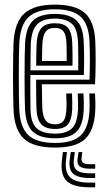

<svg xmlns="http://www.w3.org/2000/svg" viewBox="-20 -629 465 830"><path d="M218.8 9Q126.2 9 84.6 -28.3Q43 -65.7 38.5 -151.5Q37.5 -176.2 36.9 -215.7Q36.2 -255.1 36.2 -299.1Q36.2 -343 36.9 -382.4Q37.5 -421.7 38.6 -446.1Q43.8 -534.9 86.4 -572Q128.9 -609 217.2 -609Q306.1 -609 347 -572.7Q387.9 -536.4 391.9 -451Q392.7 -432.5 393.1 -410.5Q393.5 -388.5 393.4 -364.3Q393.4 -340.1 392.8 -314.8Q392.2 -289.6 390.9 -264.6H161.1Q161.2 -245.1 161.5 -225.4Q161.7 -205.6 162.1 -188.9Q162.6 -172.2 162.9 -161.4Q165 -124.6 177.5 -108.1Q190 -91.6 218.8 -91.6Q243.6 -91.6 254.5 -106.5Q265.5 -121.5 267.2 -157.8Q267.8 -167.8 267.6 -185Q267.3 -202.1 266.2 -224.9H291.2Q292.3 -202.6 292.5 -185Q292.8 -167.4 292.2 -156.7Q290.1 -110.2 273.2 -90.8Q256.3 -71.5 218.8 -71.5Q177.2 -71.5 158.5 -91.5Q139.9 -111.5 137.7 -158.6Q137.2 -173.2 136.8 -193.7Q136.4 -214.3 136.2 -237.9Q136.1 -261.5 136.1 -284.7H367Q367.8 -305.6 368.2 -327.5Q368.6 -349.4 368.6 -371Q368.5 -392.6 368.1 -412.6Q367.8 -432.6 366.9 -449.9Q363.3 -525.6 328.1 -557.2Q292.9 -588.9 217.2 -588.9Q140.5 -588.9 104.3 -555.8Q68.2 -522.8 63.5 -444.7Q62.3 -419.2 61.7 -379.4Q61.2 -339.5 61.2 -295.9Q61.2 -252.3 61.8 -214.2Q62.5 -176.2 63.3 -154.1Q67.4 -78.2 102.6 -44.7Q137.9 -11.1 218.8 -11.1Q295 -11.1 329.2 -43.9Q363.3 -76.6 366.9 -152.8Q367.4 -163.9 367.3 -176Q367.3 -188.2 366.9 -200.8Q366.5 -213.3 365.9 -224.9H390.9Q391.7 -208.7 392.2 -188.9Q392.7 -169.1 391.9 -151.9Q387.9 -65.3 347.8 -28.1Q307.7 9 218.8 9ZM218.8 -31.2Q152.7 -31.2 122.2 -59.5Q91.8 -87.7 88.2 -155Q87.2 -177.9 86.7 -216.1Q86.2 -254.4 86.2 -297.7Q86.2 -341 86.7 -380Q87.2 -419 88.4 -443.1Q92.5 -510.8 122.5 -539.8Q152.4 -568.8 217.2 -568.8Q279.4 -568.8 309.2 -541.9Q338.9 -515.1 341.9 -449.2Q342.9 -431.1 343.3 -408Q343.7 -384.9 343.6 -358.7Q343.6 -332.6 342.6 -304.8H111.3Q111.1 -259.9 111.2 -225.7Q111.3 -191.4 111.8 -156.8Q112.7 -100.2 137.2 -75.8Q161.6 -51.3 218.8 -51.3Q266.1 -51.3 290.1 -73.4Q314.2 -95.5 317 -154.2Q317.5 -169.1 317.3 -186.9Q317 -204.6 316 -224.9H340.9Q341.8 -206.6 342.3 -188.5Q342.7 -170.4 341.9 -153.5Q338.9 -87.5 310.5 -59.4Q282.1 -31.2 218.8 -31.2ZM111.5 -325H318.1Q318.6 -349.5 318.5 -371.7Q318.5 -393.9 318.1 -413.4Q317.7 -432.8 317 -448.7Q314.4 -506.6 289 -527.7Q263.6 -548.7 217.2 -548.7Q165.7 -548.7 141.2 -524.3Q116.7 -499.9 113.2 -441.4Q112.8 -428.2 112.3 -395.6Q111.8 -363.1 111.5 -325ZM136.3 -345.1Q136.5 -361 136.7 -378.4Q137 -395.7 137.4 -411.8Q137.8 -427.9 138.2 -439.9Q141.1 -488 159.5 -508.3Q177.9 -528.5 217.2 -528.5Q256.1 -528.5 273.2 -509.3Q290.3 -490.1 292.2 -446.1Q292.7 -435.5 293.1 -419.3Q293.5 -403.1 293.6 -383.8Q293.6 -364.6 293.3 -345.1ZM161.5 -365.2H268.2Q268.5 -380.8 268.3 -396.2Q268.2 -411.5 267.9 -424.5Q267.6 -437.4 267.2 -445.3Q265.7 -479.3 254.1 -493.9Q242.6 -508.4 217.2 -508.4Q190.2 -508.4 177.7 -492.6Q165.2 -476.7 163.1 -438.8Q162.8 -429.2 162.5 -418.1Q162.2 -407 161.9 -393.9Q161.7 -380.8 161.5 -365.2ZM269.5 28.3 265.5 62Q259.2 114.6 282.9 137.6Q306.7 160.5 368.1 160.5H391.5V180.7H368.1Q295.9 180.7 268 153.1Q240.1 125.6 247.8 62L251.8 28.3ZM335.8 28.3 332.6 54Q330.9 68.4 338.8 74.6Q346.8 80.8 368.1 80.8H391.5V100.2H368.1Q336.1 100.2 323.9 89.5Q311.7 78.8 315.7 54L319.7 28.3ZM303.5 28.3 299.5 58Q294.7 91.4 310.7 105.9Q326.6 120.3 368.1 120.3H391.5V140.4H368.1Q315.7 140.4 295.6 121.3Q275.6 102.2 281.8 58L285.8 28.3Z"/></svg>

Font: Big Shoulders Inline Thin
Style: Regular
Weight: 100
Designer: Patric King
Foundry: XO Type Co
Version: Version 2.002